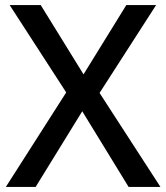

<svg xmlns="http://www.w3.org/2000/svg" viewBox="-20 -734 653 754"><path d="M610 0H485L303 -297L120 0H3L240 -371L18 -714H140L308 -442L476 -714H593L371 -369Z"/></svg>

Font: Noto Kufi Arabic Medium
Style: Regular
Weight: 500
Designer: Monotype Design Team, David Williams, Khaled Hosny
Foundry: Google LLC
Version: Version 2.109; ttfautohint (v1.8.4.7-5d5b)